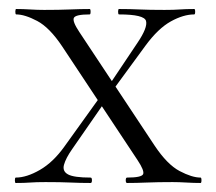

<svg xmlns="http://www.w3.org/2000/svg" viewBox="-20 -406 479 426"><path d="M262 0Q259 0 259 -6Q259 -12 262 -12Q294 -12 297.5 -19.5Q301 -27 285 -51L118 -303Q90 -345 62.5 -359.5Q35 -374 16 -374Q14 -374 14 -380Q14 -386 16 -386Q31 -386 47 -385Q63 -384 78 -384Q111 -384 135 -385Q159 -386 179 -386Q181 -386 181 -380Q181 -374 179 -374Q148 -374 144 -366.5Q140 -359 156 -335L323 -83Q351 -41 378.5 -26.5Q406 -12 425 -12Q427 -12 427 -6Q427 0 425 0Q410 0 393.5 -1Q377 -2 363 -2Q330 -2 306 -1Q282 0 262 0ZM15 0Q13 0 13 -6Q13 -12 15 -12Q39 -12 68.5 -29Q98 -46 123 -81L207 -198L219 -189L140 -75Q126 -55 122 -40.5Q118 -26 131 -19Q144 -12 181 -12Q184 -12 184 -6Q184 0 181 0Q158 0 136.5 -1Q115 -2 81 -2Q60 -2 47 -1Q34 0 15 0ZM221 -193 212 -202 285 -311Q308 -345 304 -359.5Q300 -374 244 -374Q242 -374 242 -380Q242 -386 244 -386Q268 -386 289.5 -385Q311 -384 345 -384Q366 -384 379 -385Q392 -386 411 -386Q413 -386 413 -380Q413 -374 411 -374Q387 -374 359 -358.5Q331 -343 303 -305Z"/></svg>

Font: Cormorant Infant Light
Style: Regular
Weight: 300
Designer: Christian Thalmann (Catharsis Fonts)
Foundry: Catharsis Fonts
Version: Version 4.001